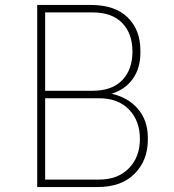

<svg xmlns="http://www.w3.org/2000/svg" viewBox="-20 -752 700 774"><path d="M130 2V-732H346Q444 -732 495 -681.5Q546 -631 546 -548V-540Q546 -478 516 -435Q486 -392 430 -374Q497 -359 536.5 -312.5Q576 -266 576 -196V-188Q576 -106 523 -52Q470 2 373 2ZM352 -702H162V-386H352Q432 -386 473 -429Q514 -472 514 -544Q514 -616 473 -659Q432 -702 352 -702ZM379 -356H162V-28H379Q455 -28 499.5 -73.5Q544 -119 544 -192Q544 -265 500 -310.5Q456 -356 379 -356Z"/></svg>

Font: Sora Thin
Style: Regular
Weight: 32
Designer: Jonathan Barnbrook, Julián Moncada
Foundry: Barnbrook Fonts
Version: Version 2.000